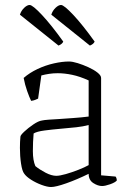

<svg xmlns="http://www.w3.org/2000/svg" viewBox="-20 -747 529 771"><path d="M185 4Q170 4 147 -4.5Q124 -13 104.5 -25.5Q85 -38 77 -50Q69 -60 64.5 -90Q60 -120 60 -153Q60 -165 60.5 -176.5Q61 -188 62 -198Q62 -204 77.5 -218.5Q93 -233 113.5 -247Q134 -261 148 -263Q156 -265 176.5 -266.5Q197 -268 217 -269Q243 -271 273.5 -273Q304 -275 336 -279V-424Q301 -440 270 -446.5Q239 -453 212 -453Q194 -453 177.5 -450.5Q161 -448 146 -444L133 -351Q129 -349 121.5 -346Q114 -343 105 -342Q98 -356 89 -381.5Q80 -407 75 -434Q99 -455 131 -470Q163 -485 196.5 -492.5Q230 -500 257 -500Q271 -500 292 -493.5Q313 -487 335 -477Q357 -467 371.5 -455.5Q386 -444 386 -434V-43L444 -38Q446 -36 447.5 -31.5Q449 -27 449 -22Q442 -14 422 -7Q402 0 390 0Q373 0 354.5 -12Q336 -24 336 -49Q289 -26 246.5 -11Q204 4 185 4ZM206 -41Q220 -41 244.5 -48Q269 -55 294.5 -65Q320 -75 336 -84V-245Q314 -239 286.5 -236Q259 -233 224 -230Q189 -227 158.5 -223Q128 -219 115 -211Q112 -177 112 -140Q112 -103 122 -80Q139 -66 163 -53.5Q187 -41 206 -41ZM215 -564 60 -688Q65 -704 77 -715.5Q89 -727 99 -727Q111 -727 148.5 -687Q186 -647 234 -580Q230 -570 215 -564ZM341 -564 186 -688Q191 -704 203 -715.5Q215 -727 225 -727Q237 -727 274.5 -687Q312 -647 360 -580Q356 -570 341 -564Z"/></svg>

Font: Texturina 72pt Thin
Style: Regular
Weight: 100
Designer: Guillermo Torres Carreño
Foundry: Omnibus-Type
Version: Version 1.002; ttfautohint (v1.8.3)